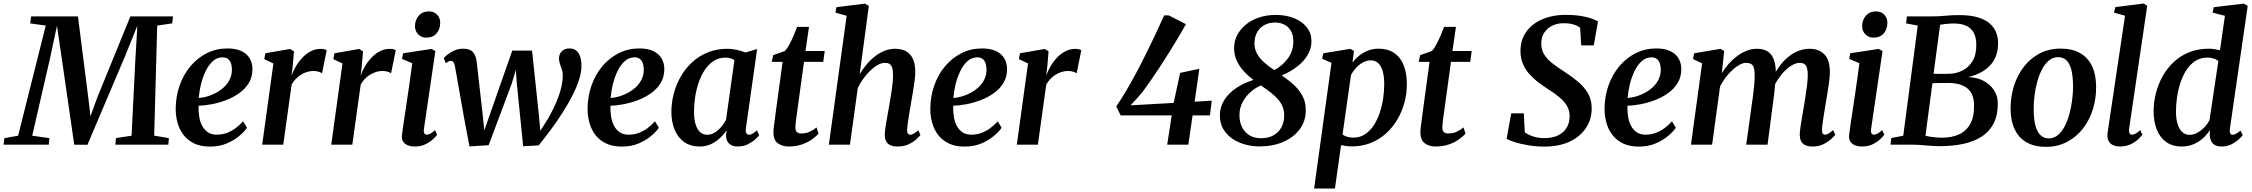

<svg xmlns="http://www.w3.org/2000/svg" viewBox="-60 -838 13043 1112"><path d="M-39.5 0 -34.5 -38 45 -52 205 -690 114.5 -702.5 120.5 -743H391.5L451.5 -270.5L464 -165L503.5 -273.5L695 -743H942L937.5 -702.5L850.5 -690L833 -52.5L918 -38L915 0H608L612 -38.5L702 -52L724 -493.5L735.5 -689L665 -514.5L446.5 0.5L370 0L297 -504L270 -689L230 -501.5L126.5 -52L226 -38L222.5 0Z M1370.5 -98Q1356.5 -77 1326.8 -51.5Q1297 -26 1254 -7.5Q1211 11 1156 11Q1102.5 11 1064.5 -7.2Q1026.5 -25.5 1002.8 -56.8Q979 -88 968.2 -127Q957.5 -166 957.5 -207Q958 -280 980.5 -343.5Q1003 -407 1043.5 -455Q1084 -503 1138.5 -530.2Q1193 -557.5 1256.5 -557.5Q1306.5 -557.5 1338.5 -542Q1370.5 -526.5 1386 -500Q1401.5 -473.5 1402 -440Q1402.5 -393.5 1381.8 -358.8Q1361 -324 1326.5 -299.2Q1292 -274.5 1250.5 -258.5Q1209 -242.5 1167 -234.5Q1125 -226.5 1090 -226Q1089 -191.5 1094 -161.2Q1099 -131 1111.8 -107.8Q1124.5 -84.5 1145 -71.2Q1165.5 -58 1194.5 -58Q1227.5 -58 1255.2 -68.8Q1283 -79.5 1306.2 -97Q1329.5 -114.5 1348 -135.5ZM1230 -506Q1197.5 -506 1173 -484Q1148.5 -462 1131.2 -426.5Q1114 -391 1104 -350Q1094 -309 1091 -270.5Q1116 -272 1143 -280.2Q1170 -288.5 1195 -302.5Q1220 -316.5 1240.2 -336.2Q1260.5 -356 1272 -381.2Q1283.5 -406.5 1283 -436Q1282.5 -471 1268.8 -488.5Q1255 -506 1230 -506Z M1458.5 0 1523.5 -470.5 1470.5 -495.5 1477 -529.5 1620.5 -554.5 1642.5 -540.5 1635 -451.5 1628.5 -399.5Q1638 -427 1654 -454.2Q1670 -481.5 1691.8 -504.5Q1713.5 -527.5 1740.2 -541.2Q1767 -555 1797.5 -555Q1809.5 -555 1818.8 -552.5Q1828 -550 1832 -547L1805 -413.5Q1800.5 -417.5 1787 -422.2Q1773.5 -427 1754 -427Q1736 -427 1717.8 -421.2Q1699.5 -415.5 1682.8 -405Q1666 -394.5 1652.2 -380Q1638.5 -365.5 1629 -348L1580.5 0Z M1858.5 0 1923.5 -470.5 1870.5 -495.5 1877 -529.5 2020.5 -554.5 2042.5 -540.5 2035 -451.5 2028.5 -399.5Q2038 -427 2054 -454.2Q2070 -481.5 2091.8 -504.5Q2113.5 -527.5 2140.2 -541.2Q2167 -555 2197.5 -555Q2209.5 -555 2218.8 -552.5Q2228 -550 2232 -547L2205 -413.5Q2200.5 -417.5 2187 -422.2Q2173.5 -427 2154 -427Q2136 -427 2117.8 -421.2Q2099.5 -415.5 2082.8 -405Q2066 -394.5 2052.2 -380Q2038.5 -365.5 2029 -348L1980.5 0Z M2342.5 10.5Q2318 10.5 2300.2 2.8Q2282.5 -5 2274 -19.8Q2265.5 -34.5 2268 -57Q2270 -75 2274.8 -106.8Q2279.5 -138.5 2285.8 -180.2Q2292 -222 2299.2 -270.5Q2306.5 -319 2313.8 -370.2Q2321 -421.5 2327.5 -472L2268.5 -496.5L2274.5 -529.5L2439 -554.5L2461.5 -542.5L2395.5 -93Q2392.5 -74.5 2397.5 -66.2Q2402.5 -58 2411.5 -58Q2421.5 -58 2432.2 -63.8Q2443 -69.5 2459.5 -84.5L2471.5 -57.5Q2465 -47.5 2447.8 -31.5Q2430.5 -15.5 2404.2 -2.5Q2378 10.5 2342.5 10.5ZM2408.5 -620Q2380 -620 2361.2 -640Q2342.5 -660 2343.5 -688.5Q2344.5 -724 2366 -748Q2387.5 -772 2423 -772Q2454.5 -772 2472.2 -752.2Q2490 -732.5 2489.5 -706Q2489.5 -669.5 2468.5 -644.8Q2447.5 -620 2408.5 -620Z M2659 10 2627 -160 2575 -454Q2571.5 -471.5 2566.2 -478.2Q2561 -485 2552.5 -485Q2543 -485.5 2536.5 -481.5Q2530 -477.5 2522 -472L2510 -501.5Q2516 -509 2532 -522Q2548 -535 2571.2 -545.5Q2594.5 -556 2621.5 -556Q2661 -556 2678.2 -537.2Q2695.5 -518.5 2700.5 -483.5L2734.5 -183.5L2745 -82.5L2784.5 -196L2907 -545H3021.5L3060.5 -176L3069.5 -80.5L3113 -149Q3130.5 -179.5 3146 -211.2Q3161.5 -243 3173.5 -275.2Q3185.5 -307.5 3192.2 -339.2Q3199 -371 3199.5 -401Q3199.5 -419.5 3194 -436Q3188.5 -452.5 3183 -468Q3177.5 -483.5 3177.5 -499.5Q3177.5 -524.5 3194 -541Q3210.5 -557.5 3237.5 -557.5Q3263.5 -557.5 3278.8 -544Q3294 -530.5 3300.8 -508Q3307.5 -485.5 3307.5 -458Q3308 -421.5 3294 -377.5Q3280 -333.5 3255.5 -285.2Q3231 -237 3199.2 -187.2Q3167.5 -137.5 3131.8 -89Q3096 -40.5 3059.5 4L2970 9L2933.5 -351.5L2927.5 -433.5L2903 -351.5L2770 3Z M3756 -98Q3742 -77 3712.2 -51.5Q3682.5 -26 3639.5 -7.5Q3596.5 11 3541.5 11Q3488 11 3450 -7.2Q3412 -25.5 3388.2 -56.8Q3364.5 -88 3353.8 -127Q3343 -166 3343 -207Q3343.5 -280 3366 -343.5Q3388.5 -407 3429 -455Q3469.5 -503 3524 -530.2Q3578.5 -557.5 3642 -557.5Q3692 -557.5 3724 -542Q3756 -526.5 3771.5 -500Q3787 -473.5 3787.5 -440Q3788 -393.5 3767.2 -358.8Q3746.5 -324 3712 -299.2Q3677.5 -274.5 3636 -258.5Q3594.5 -242.5 3552.5 -234.5Q3510.5 -226.5 3475.5 -226Q3474.5 -191.5 3479.5 -161.2Q3484.5 -131 3497.2 -107.8Q3510 -84.5 3530.5 -71.2Q3551 -58 3580 -58Q3613 -58 3640.8 -68.8Q3668.5 -79.5 3691.8 -97Q3715 -114.5 3733.5 -135.5ZM3615.5 -506Q3583 -506 3558.5 -484Q3534 -462 3516.8 -426.5Q3499.5 -391 3489.5 -350Q3479.5 -309 3476.5 -270.5Q3501.5 -272 3528.5 -280.2Q3555.5 -288.5 3580.5 -302.5Q3605.5 -316.5 3625.8 -336.2Q3646 -356 3657.5 -381.2Q3669 -406.5 3668.5 -436Q3668 -471 3654.2 -488.5Q3640.5 -506 3615.5 -506Z M4260 -95.5Q4257 -74 4263 -65.8Q4269 -57.5 4279 -57.5Q4287.5 -57.5 4298.2 -63.5Q4309 -69.5 4323.5 -83L4337 -55.5Q4331 -46.5 4313.8 -30.8Q4296.5 -15 4270.8 -2.2Q4245 10.5 4212.5 10.5Q4180.5 10.5 4162.5 -6.5Q4144.5 -23.5 4145 -55.5L4148.5 -84Q4133.5 -61 4110.8 -39.2Q4088 -17.5 4058.5 -3.5Q4029 10.5 3992.5 10.5Q3939 10.5 3902.5 -15.5Q3866 -41.5 3847.2 -86.8Q3828.5 -132 3828.5 -190Q3828.5 -243 3842.2 -295.5Q3856 -348 3882.8 -394.8Q3909.5 -441.5 3949 -477.8Q3988.5 -514 4039.8 -534.8Q4091 -555.5 4153.5 -555.5Q4180 -555.5 4208.2 -549Q4236.5 -542.5 4258 -534L4325 -554ZM4193.5 -489Q4184 -496.5 4171 -500.5Q4158 -504.5 4142.5 -504.5Q4104.5 -504.5 4074.8 -485.8Q4045 -467 4023 -434.8Q4001 -402.5 3987 -361.8Q3973 -321 3966.2 -277Q3959.5 -233 3959.5 -191.5Q3959.5 -146.5 3969 -116.8Q3978.5 -87 3995.5 -72.2Q4012.5 -57.5 4035 -57.5Q4052.5 -57.5 4068.8 -64.8Q4085 -72 4099 -84.5Q4113 -97 4124.8 -112.5Q4136.5 -128 4145 -144.5Z M4555.5 -181Q4552.5 -162 4550.8 -147.5Q4549 -133 4547.8 -121.5Q4546.5 -110 4546.5 -99Q4546.5 -82 4555.2 -73.5Q4564 -65 4580 -65Q4607.5 -65 4629.8 -75.2Q4652 -85.5 4669 -100L4680.5 -64.5Q4666 -47 4641.2 -29.8Q4616.5 -12.5 4583 -1Q4549.5 10.5 4507.5 10.5Q4469.5 10.5 4444.2 -8.8Q4419 -28 4419.5 -72.5Q4419.5 -77.5 4420 -85Q4420.5 -92.5 4422 -104Q4423.5 -115.5 4425.8 -132.8Q4428 -150 4431 -174.5L4472.5 -479.5H4409.5L4418 -518.5L4485.5 -542.5Q4498 -554.5 4511.2 -579.2Q4524.5 -604 4536.5 -632.2Q4548.5 -660.5 4557 -682.5H4625.5L4605 -542.5H4716.5L4708 -479.5H4596.5Z M5139 10.5Q5111 10.5 5094.5 2Q5078 -6.5 5071 -22Q5064 -37.5 5064.5 -58.5Q5064.5 -71 5067 -89.8Q5069.5 -108.5 5073.2 -130.5Q5077 -152.5 5081 -175.8Q5085 -199 5089 -220Q5092.5 -242 5096.8 -266.2Q5101 -290.5 5104.5 -314.8Q5108 -339 5110.2 -362Q5112.5 -385 5112 -404Q5112 -431 5107 -446.2Q5102 -461.5 5091.8 -467.8Q5081.5 -474 5065 -474Q5046 -474 5024.5 -462.2Q5003 -450.5 4981.5 -430Q4960 -409.5 4941 -383.5Q4922 -357.5 4908 -329L4862.5 0H4740.5L4843.5 -746.5L4778.5 -765L4784.5 -796.5L4949.5 -817L4972 -804L4919 -408.5Q4936.5 -438 4958.8 -464.5Q4981 -491 5007.2 -511.5Q5033.5 -532 5063 -543.8Q5092.5 -555.5 5124 -555.5Q5160 -555.5 5186.2 -541.8Q5212.5 -528 5226.8 -497.8Q5241 -467.5 5241 -419Q5241 -399.5 5237 -369.2Q5233 -339 5227.5 -306Q5222 -273 5217 -245Q5214 -225.5 5210.2 -204Q5206.5 -182.5 5203 -161.2Q5199.5 -140 5197 -121.2Q5194.5 -102.5 5193.5 -88Q5193.5 -70.5 5198.5 -64Q5203.5 -57.5 5211 -57.5Q5220.5 -57.5 5231.2 -63.5Q5242 -69.5 5258.5 -83.5L5271 -56Q5264.5 -47.5 5247.2 -31.5Q5230 -15.5 5202.8 -2.5Q5175.5 10.5 5139 10.5Z M5741 -98Q5727 -77 5697.2 -51.5Q5667.5 -26 5624.5 -7.5Q5581.5 11 5526.5 11Q5473 11 5435 -7.2Q5397 -25.5 5373.2 -56.8Q5349.5 -88 5338.8 -127Q5328 -166 5328 -207Q5328.5 -280 5351 -343.5Q5373.5 -407 5414 -455Q5454.5 -503 5509 -530.2Q5563.5 -557.5 5627 -557.5Q5677 -557.5 5709 -542Q5741 -526.5 5756.5 -500Q5772 -473.5 5772.5 -440Q5773 -393.5 5752.2 -358.8Q5731.5 -324 5697 -299.2Q5662.5 -274.5 5621 -258.5Q5579.5 -242.5 5537.5 -234.5Q5495.5 -226.5 5460.5 -226Q5459.5 -191.5 5464.5 -161.2Q5469.5 -131 5482.2 -107.8Q5495 -84.5 5515.5 -71.2Q5536 -58 5565 -58Q5598 -58 5625.8 -68.8Q5653.5 -79.5 5676.8 -97Q5700 -114.5 5718.5 -135.5ZM5600.5 -506Q5568 -506 5543.5 -484Q5519 -462 5501.8 -426.5Q5484.5 -391 5474.5 -350Q5464.5 -309 5461.5 -270.5Q5486.5 -272 5513.5 -280.2Q5540.5 -288.5 5565.5 -302.5Q5590.5 -316.5 5610.8 -336.2Q5631 -356 5642.5 -381.2Q5654 -406.5 5653.5 -436Q5653 -471 5639.2 -488.5Q5625.5 -506 5600.5 -506Z M5829 0 5894 -470.5 5841 -495.5 5847.5 -529.5 5991 -554.5 6013 -540.5 6005.5 -451.5 5999 -399.5Q6008.5 -427 6024.5 -454.2Q6040.5 -481.5 6062.2 -504.5Q6084 -527.5 6110.8 -541.2Q6137.5 -555 6168 -555Q6180 -555 6189.2 -552.5Q6198.5 -550 6202.5 -547L6175.5 -413.5Q6171 -417.5 6157.5 -422.2Q6144 -427 6124.5 -427Q6106.5 -427 6088.2 -421.2Q6070 -415.5 6053.2 -405Q6036.5 -394.5 6022.8 -380Q6009 -365.5 5999.5 -348L5951 0Z M6700 0 6726 -169.5H6430.5L6405 -222Q6433 -262 6461 -309.5Q6489 -357 6517.5 -410Q6546 -463 6574 -519.5Q6602 -576 6629.5 -633.8Q6657 -691.5 6682.5 -749H6709L6808.5 -698Q6790.5 -665 6766 -624Q6741.5 -583 6713.8 -538.5Q6686 -494 6658 -451Q6630 -408 6604 -370.8Q6578 -333.5 6558 -306.5Q6542 -287 6524 -267Q6506 -247 6487.5 -228L6737.5 -242L6775 -416L6886 -439.5L6859 -249L6958 -255L6947.5 -169.5H6847L6822.5 0Z M7234.5 10Q7193.5 10 7152.8 -0.8Q7112 -11.5 7078.8 -33.8Q7045.5 -56 7025.2 -90Q7005 -124 7005 -170Q7005 -219 7031 -259.5Q7057 -300 7101.5 -329.2Q7146 -358.5 7199.5 -375Q7169 -398 7143.5 -425.8Q7118 -453.5 7102.8 -486.8Q7087.5 -520 7087.5 -559Q7087.5 -600 7105.5 -634.8Q7123.5 -669.5 7155.8 -695.8Q7188 -722 7232 -736.8Q7276 -751.5 7328 -751.5Q7389.5 -751.5 7436.2 -732.2Q7483 -713 7509.2 -679Q7535.5 -645 7535.5 -600.5Q7535.5 -557.5 7513.8 -520.2Q7492 -483 7453.2 -452.8Q7414.5 -422.5 7363 -401Q7401.5 -376 7433.2 -346.8Q7465 -317.5 7484 -281.5Q7503 -245.5 7502.5 -200Q7503 -137.5 7468 -90Q7433 -42.5 7372.5 -16.2Q7312 10 7234.5 10ZM7320 -432Q7367.5 -456.5 7399 -499.8Q7430.5 -543 7430.5 -598.5Q7430.5 -634.5 7416.8 -658.8Q7403 -683 7379 -695.2Q7355 -707.5 7324 -707.5Q7290 -707.5 7263.2 -693Q7236.5 -678.5 7221 -651.5Q7205.5 -624.5 7205.5 -586Q7205.5 -554 7220.2 -527.2Q7235 -500.5 7260.8 -477.2Q7286.5 -454 7320 -432ZM7245.5 -37.5Q7284.5 -37.5 7314.2 -53.5Q7344 -69.5 7360.8 -99Q7377.5 -128.5 7377.5 -170.5Q7377.5 -198.5 7367.8 -221.8Q7358 -245 7340 -265Q7322 -285 7297.2 -304Q7272.5 -323 7243 -343Q7210.5 -329.5 7182 -304.2Q7153.5 -279 7136 -245.2Q7118.5 -211.5 7118.5 -170.5Q7118.5 -133 7133 -102.8Q7147.5 -72.5 7175.8 -54.8Q7204 -37 7245.5 -37.5Z M7551 254 7651.5 -474 7597.5 -497.5 7604 -529.5 7760.5 -555 7781.5 -543 7773 -475Q7788.5 -496.5 7811.2 -515Q7834 -533.5 7862.5 -544.8Q7891 -556 7924 -556Q7978 -556 8014.5 -531.2Q8051 -506.5 8069.5 -460.5Q8088 -414.5 8088 -350Q8088 -296 8074 -243.8Q8060 -191.5 8033 -145.8Q8006 -100 7967 -64.8Q7928 -29.5 7878 -9.8Q7828 10 7768 10Q7753.5 10 7737.8 7.8Q7722 5.5 7707 2.5L7671.5 254ZM7715.5 -59Q7727.5 -50 7743.2 -45.5Q7759 -41 7778.5 -41Q7816 -41 7844.8 -59.8Q7873.5 -78.5 7894.8 -110Q7916 -141.5 7930 -181.8Q7944 -222 7950.5 -266.2Q7957 -310.5 7957 -352.5Q7957 -393.5 7948.5 -424.2Q7940 -455 7922.8 -471.8Q7905.5 -488.5 7879.5 -488.5Q7855 -488.5 7832.8 -476Q7810.5 -463.5 7793 -444Q7775.5 -424.5 7764.5 -404Z M8302.5 -181Q8299.5 -162 8297.8 -147.5Q8296 -133 8294.8 -121.5Q8293.5 -110 8293.5 -99Q8293.5 -82 8302.2 -73.5Q8311 -65 8327 -65Q8354.5 -65 8376.8 -75.2Q8399 -85.5 8416 -100L8427.5 -64.5Q8413 -47 8388.2 -29.8Q8363.5 -12.5 8330 -1Q8296.5 10.5 8254.5 10.5Q8216.5 10.5 8191.2 -8.8Q8166 -28 8166.5 -72.5Q8166.5 -77.5 8167 -85Q8167.5 -92.5 8169 -104Q8170.5 -115.5 8172.8 -132.8Q8175 -150 8178 -174.5L8219.5 -479.5H8156.5L8165 -518.5L8232.5 -542.5Q8245 -554.5 8258.2 -579.2Q8271.5 -604 8283.5 -632.2Q8295.5 -660.5 8304 -682.5H8372.5L8352 -542.5H8463.5L8455 -479.5H8343.5Z M8883.5 11Q8835.5 11 8790 3.2Q8744.5 -4.5 8711.2 -15.2Q8678 -26 8666 -35L8692.5 -181.5H8765.5L8771 -72Q8788.5 -58 8819 -48Q8849.5 -38 8884 -38Q8916.5 -38 8943 -46Q8969.5 -54 8988.8 -69.8Q9008 -85.5 9019 -108.8Q9030 -132 9030.5 -162Q9031.5 -196.5 9016.2 -223.2Q9001 -250 8972.8 -273.8Q8944.5 -297.5 8905 -322.5Q8874.5 -341.5 8846.2 -363.5Q8818 -385.5 8795.2 -411.8Q8772.5 -438 8759.5 -470Q8746.5 -502 8746 -541Q8746 -608.5 8780.8 -655.5Q8815.5 -702.5 8874.2 -727.2Q8933 -752 9005 -752Q9054 -752 9091.5 -746.2Q9129 -740.5 9154.8 -731.8Q9180.5 -723 9195 -714L9170.5 -575H9098L9091.5 -677.5Q9077 -689 9053 -696.2Q9029 -703.5 8996 -703.5Q8960.5 -703.5 8931.2 -689.8Q8902 -676 8884.5 -650Q8867 -624 8866.5 -586.5Q8866.5 -549.5 8883.8 -522Q8901 -494.5 8932.2 -470.2Q8963.5 -446 9005 -419.5Q9044 -394.5 9079 -365.2Q9114 -336 9136.2 -298.8Q9158.5 -261.5 9158.5 -211.5Q9159 -148.5 9126.2 -98Q9093.5 -47.5 9031.8 -18.2Q8970 11 8883.5 11Z M9646 -98Q9632 -77 9602.2 -51.5Q9572.5 -26 9529.5 -7.5Q9486.5 11 9431.5 11Q9378 11 9340 -7.2Q9302 -25.5 9278.2 -56.8Q9254.5 -88 9243.8 -127Q9233 -166 9233 -207Q9233.5 -280 9256 -343.5Q9278.5 -407 9319 -455Q9359.5 -503 9414 -530.2Q9468.5 -557.5 9532 -557.5Q9582 -557.5 9614 -542Q9646 -526.5 9661.5 -500Q9677 -473.5 9677.5 -440Q9678 -393.5 9657.2 -358.8Q9636.5 -324 9602 -299.2Q9567.5 -274.5 9526 -258.5Q9484.5 -242.5 9442.5 -234.5Q9400.5 -226.5 9365.5 -226Q9364.5 -191.5 9369.5 -161.2Q9374.5 -131 9387.2 -107.8Q9400 -84.5 9420.5 -71.2Q9441 -58 9470 -58Q9503 -58 9530.8 -68.8Q9558.5 -79.5 9581.8 -97Q9605 -114.5 9623.5 -135.5ZM9505.5 -506Q9473 -506 9448.5 -484Q9424 -462 9406.8 -426.5Q9389.5 -391 9379.5 -350Q9369.5 -309 9366.5 -270.5Q9391.5 -272 9418.5 -280.2Q9445.5 -288.5 9470.5 -302.5Q9495.5 -316.5 9515.8 -336.2Q9536 -356 9547.5 -381.2Q9559 -406.5 9558.5 -436Q9558 -471 9544.2 -488.5Q9530.5 -506 9505.5 -506Z M9926 -543 9912 -413.5Q9928.5 -442 9951.2 -467.5Q9974 -493 10000.5 -513Q10027 -533 10056.2 -544.2Q10085.5 -555.5 10116 -555.5Q10152.5 -555.5 10176.2 -541Q10200 -526.5 10212.2 -496Q10224.5 -465.5 10225 -417.5Q10225 -410.5 10224.5 -401.8Q10224 -393 10223 -383.5Q10222 -374 10220.5 -364L10204 -379Q10221 -419 10244.2 -451.5Q10267.5 -484 10295.5 -507.2Q10323.5 -530.5 10355.2 -543Q10387 -555.5 10421 -555.5Q10474 -555.5 10506 -523.2Q10538 -491 10538 -419Q10538 -399.5 10534.2 -369.5Q10530.5 -339.5 10525.2 -306.5Q10520 -273.5 10515 -245Q10510.5 -218.5 10505.8 -189.8Q10501 -161 10497.2 -134.2Q10493.5 -107.5 10492.5 -88Q10492 -70.5 10496.5 -64.2Q10501 -58 10508.5 -58Q10518.5 -58 10529.5 -64Q10540.5 -70 10557 -84.5L10569.5 -58Q10563 -49 10545.5 -32.8Q10528 -16.5 10500.8 -3Q10473.5 10.5 10437 10.5Q10409 10.5 10392.8 1.5Q10376.5 -7.5 10370 -23Q10363.5 -38.5 10363.5 -58Q10364 -75 10367.8 -102.2Q10371.5 -129.5 10377 -160.8Q10382.5 -192 10387.5 -221.5Q10392 -250 10397.2 -282.8Q10402.5 -315.5 10406.2 -347Q10410 -378.5 10410 -404Q10409.5 -444.5 10398.5 -459.2Q10387.5 -474 10363 -474Q10343.5 -474 10321 -461.5Q10298.5 -449 10276.2 -426.8Q10254 -404.5 10234.5 -374.2Q10215 -344 10202 -308L10223 -381.5Q10222 -360 10219.8 -335.8Q10217.5 -311.5 10214.5 -287.2Q10211.5 -263 10208.5 -240.5L10177 0H10053.5L10084 -220Q10088.5 -249.5 10092.8 -282.2Q10097 -315 10100 -346.5Q10103 -378 10102.5 -402.5Q10102 -445.5 10090.8 -459.8Q10079.5 -474 10052 -474Q10035 -474 10014.8 -463Q9994.5 -452 9973.8 -433Q9953 -414 9934.5 -389.2Q9916 -364.5 9902 -337.5L9856 0H9733.5L9798 -471L9745.5 -496L9752 -529.5L9904 -555Z M10724 10.5Q10699.5 10.5 10681.8 2.8Q10664 -5 10655.5 -19.8Q10647 -34.5 10649.5 -57Q10651.5 -75 10656.2 -106.8Q10661 -138.5 10667.2 -180.2Q10673.5 -222 10680.8 -270.5Q10688 -319 10695.2 -370.2Q10702.5 -421.5 10709 -472L10650 -496.5L10656 -529.5L10820.5 -554.5L10843 -542.5L10777 -93Q10774 -74.5 10779 -66.2Q10784 -58 10793 -58Q10803 -58 10813.8 -63.8Q10824.5 -69.5 10841 -84.5L10853 -57.5Q10846.5 -47.5 10829.2 -31.5Q10812 -15.5 10785.8 -2.5Q10759.5 10.5 10724 10.5ZM10790 -620Q10761.5 -620 10742.8 -640Q10724 -660 10725 -688.5Q10726 -724 10747.5 -748Q10769 -772 10804.5 -772Q10836 -772 10853.8 -752.2Q10871.5 -732.5 10871 -706Q10871 -669.5 10850 -644.8Q10829 -620 10790 -620Z M11173 8.5Q11148 8.5 11120.8 6.5Q11093.5 4.5 11067.2 2.2Q11041 0 11020 0H10889.5L10893.5 -38.5L10963 -52L11047 -690L10979.5 -702.5L10984 -743H11127.5Q11156.5 -743 11181.8 -745Q11207 -747 11232.5 -748.8Q11258 -750.5 11288.5 -750.5Q11352 -750.5 11395 -737.5Q11438 -724.5 11463.5 -702.2Q11489 -680 11500.2 -651.8Q11511.5 -623.5 11512 -593.5Q11514 -513 11469 -462.5Q11424 -412 11339.5 -391.5Q11390.5 -390 11428.8 -369.5Q11467 -349 11488.8 -315.2Q11510.5 -281.5 11510.5 -239.5Q11511 -172.5 11487.5 -125.2Q11464 -78 11419.5 -48.5Q11375 -19 11312.8 -5.2Q11250.5 8.5 11173 8.5ZM11187 -40.5Q11245.5 -40.5 11287.8 -60.5Q11330 -80.5 11352.2 -122.5Q11374.5 -164.5 11373 -230.5Q11372 -295.5 11334 -326.5Q11296 -357.5 11222.5 -357.5Q11190.5 -357.5 11170 -357.2Q11149.5 -357 11132 -356L11091.5 -52Q11103.5 -48.5 11120.8 -45.8Q11138 -43 11155.8 -41.8Q11173.5 -40.5 11187 -40.5ZM11138.5 -410.5Q11159 -410 11180.8 -410.2Q11202.5 -410.5 11224 -410.5Q11267.5 -410.5 11304.8 -428.8Q11342 -447 11364.8 -485.2Q11387.5 -523.5 11386 -583Q11385.5 -621 11371.5 -647.8Q11357.5 -674.5 11328.8 -688.2Q11300 -702 11256 -702Q11247 -702 11232.8 -701.2Q11218.5 -700.5 11203.2 -698.8Q11188 -697 11176.5 -694.5Z M11874.5 -556.5Q11941.5 -556.5 11987.2 -530.5Q12033 -504.5 12056.5 -454.8Q12080 -405 12080 -334Q12080.5 -266 12060.8 -203.5Q12041 -141 12003 -92.5Q11965 -44 11911 -15.8Q11857 12.5 11789 12.5Q11723 12.5 11677.5 -13.5Q11632 -39.5 11608.5 -89Q11585 -138.5 11584.5 -208.5Q11584.5 -278 11604.2 -340.5Q11624 -403 11661.8 -451.8Q11699.5 -500.5 11753.2 -528.5Q11807 -556.5 11874.5 -556.5ZM11860 -507Q11830 -507 11807 -488Q11784 -469 11767.2 -437.2Q11750.5 -405.5 11739.5 -366Q11728.5 -326.5 11723.2 -284.8Q11718 -243 11718.5 -204.5Q11718.5 -146 11729 -108.8Q11739.5 -71.5 11759 -54Q11778.5 -36.5 11806 -36.5Q11835.5 -36.5 11858.2 -55.5Q11881 -74.5 11897.8 -106.2Q11914.5 -138 11925.2 -177.5Q11936 -217 11941.2 -258.8Q11946.5 -300.5 11946.5 -339Q11946 -397 11936.5 -434Q11927 -471 11908 -489Q11889 -507 11860 -507Z M12271 -92Q12269 -75 12273.5 -66.5Q12278 -58 12287.5 -58Q12296.5 -58 12307.2 -63.2Q12318 -68.5 12335.5 -84.5L12348 -58Q12340.5 -47.5 12323.5 -31.2Q12306.5 -15 12279.8 -2.2Q12253 10.5 12216 10.5Q12197.5 10.5 12181.2 4Q12165 -2.5 12155.2 -16.5Q12145.5 -30.5 12145.5 -53.5Q12145.5 -58.5 12146.2 -65.5Q12147 -72.5 12148 -80Q12149 -87.5 12150 -93L12247.5 -747L12183.5 -765L12191.5 -797L12355.5 -817.5L12376 -804.5Z M12855 -94Q12852.5 -76 12856.2 -66.8Q12860 -57.5 12870 -57.5Q12879 -57.5 12889.8 -63Q12900.5 -68.5 12916.5 -82L12929 -55Q12922.5 -46 12905.8 -30.5Q12889 -15 12864 -2.2Q12839 10.5 12806 10.5Q12771 10.5 12754.8 -8.2Q12738.5 -27 12738 -60L12739.5 -85.5Q12725.5 -62.5 12702 -40.2Q12678.5 -18 12646.8 -3.8Q12615 10.5 12576 10.5Q12521.5 10.5 12485.2 -16Q12449 -42.5 12431 -88.5Q12413 -134.5 12413 -192.5Q12413 -244.5 12426 -296.8Q12439 -349 12464.8 -395.5Q12490.5 -442 12528.8 -478.2Q12567 -514.5 12618.5 -535.2Q12670 -556 12734 -556Q12749.5 -556 12766.2 -553.2Q12783 -550.5 12797.5 -547L12826 -746.5L12754.5 -765L12761.5 -796.5L12935.5 -817L12958 -804ZM12788 -485Q12777 -494 12760.5 -499.2Q12744 -504.5 12725 -504.5Q12685 -504.5 12654.8 -485Q12624.5 -465.5 12603.2 -432.8Q12582 -400 12568.5 -359.2Q12555 -318.5 12548.8 -275.5Q12542.5 -232.5 12542.5 -193Q12542.5 -149.5 12552 -119.2Q12561.5 -89 12579 -73Q12596.5 -57 12620.5 -57Q12645 -57 12667.8 -70Q12690.5 -83 12708.8 -102.8Q12727 -122.5 12737 -143.5Z"/></svg>

Font: Merriweather 48pt SemiBold
Style: Italic
Weight: 600
Italic angle: -7.8°
Designer: Eben Sorkin
Foundry: Eben Sorkin
Version: Version 2.101